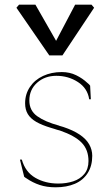

<svg xmlns="http://www.w3.org/2000/svg" viewBox="-20 -788 478 818"><path d="M93 -28Q90 -30 87.5 -31.5Q85 -33 83 -35L65 -108H73Q88 -55 130.5 -30.5Q173 -6 228 -6Q263 -6 292 -15.5Q321 -25 339 -46.5Q357 -68 357 -102Q357 -150 328 -180Q299 -210 235 -232Q226 -234 208 -240Q203 -242 198 -243Q158 -255 134 -269Q110 -283 98.5 -302Q87 -321 87 -348Q87 -387 107.5 -417.5Q128 -448 163.5 -464.5Q199 -481 243 -481Q277 -481 304.5 -467.5Q332 -454 352 -435Q360 -429 364 -423L367 -365H360Q353 -412 312 -438.5Q271 -465 220 -465Q171 -465 138 -435.5Q105 -406 105 -360Q105 -317 138.5 -293Q172 -269 231 -253Q232 -253 232 -252.5Q232 -252 233 -252Q242 -250 250 -247Q292 -233 319.5 -214.5Q347 -196 360 -173Q373 -150 373 -124Q373 -81 353.5 -50.5Q334 -20 299 -5Q264 10 217 10Q179 10 149 0Q119 -10 93 -28ZM50 -755 61 -768H131L219 -614L300 -768H370L381 -755L246 -552H190Z"/></svg>

Font: TMT Limkin
Style: Regular
Weight: 400
Designer: Gabriel Drozdov
Version: Version 1.000;Glyphs 3.1.2 (3151)